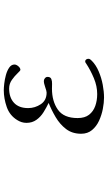

<svg xmlns="http://www.w3.org/2000/svg" viewBox="208 -790 583 1040"><g transform="rotate(-90 500.0 -270.5)"><path d="M701 -84Q701 -78 698 -74Q695 -70 690 -65Q668 -43 633 -28Q598 -13 560.5 -6Q523 1 491 1Q463 1 429.5 -5.5Q396 -12 365.5 -26Q335 -40 315 -64Q295 -88 295 -123Q295 -171 320.5 -204.5Q346 -238 385 -261Q424 -284 462 -299Q437 -311 412 -326.5Q387 -342 370.5 -365Q354 -388 354 -419Q354 -433 358 -445.5Q362 -458 369 -469Q394 -510 440 -526Q486 -542 531 -542Q544 -542 566.5 -539.5Q589 -537 613 -530.5Q637 -524 653.5 -512.5Q670 -501 670 -484Q670 -474 660.5 -463Q651 -452 641 -452Q637 -452 622.5 -467.5Q608 -483 587 -498Q566 -513 540 -513Q491 -513 462.5 -486.5Q434 -460 434 -410Q434 -373 455 -341.5Q476 -310 518 -310Q526 -310 547 -317.5Q568 -325 581 -325Q589 -325 596 -319Q603 -313 603 -305Q603 -289 591.5 -284.5Q580 -280 565 -280.5Q550 -281 539 -281Q471 -281 425.5 -249Q380 -217 380 -142Q380 -103 398 -80Q416 -57 445.5 -46.5Q475 -36 510 -36Q553 -36 596 -54Q639 -72 674 -95Q677 -97 680 -99Q683 -101 687 -101Q694 -101 697.5 -95.5Q701 -90 701 -84Z"/></g></svg>

Font: Kaisei Tokumin
Style: Regular
Weight: 400
Designer: Font-Kai, 金井和夫
Foundry: KAZUO KANAI
Version: Version 5.003